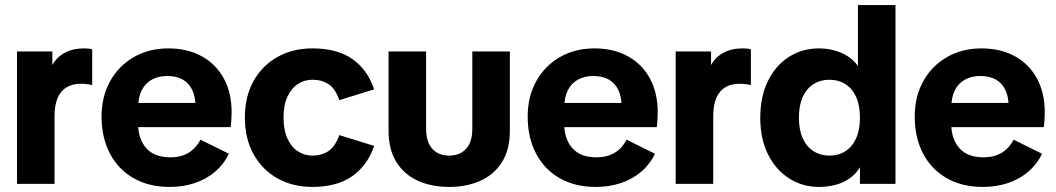

<svg xmlns="http://www.w3.org/2000/svg" viewBox="-20 -725 4163 757"><path d="M47 0V-522.2H186.4V-468.5Q202.4 -498.5 234.3 -516.3Q266.2 -534.2 311.2 -534.2Q320.5 -534.2 328.8 -533.4Q337.2 -532.6 343.5 -530.6V-389.6Q331.3 -392.3 320.7 -393.5Q310.1 -394.8 297.5 -394.8Q267.6 -394.8 244.3 -381.8Q220.9 -368.8 208 -340.6Q195 -312.3 195 -266.2V0Z M648.9 12Q567.2 12 506.8 -22.4Q446.3 -56.9 413.4 -119.6Q380.5 -182.2 380.5 -265.8Q380.5 -344.8 414.5 -405.4Q448.4 -466 508 -500.1Q567.6 -534.2 643.7 -534.2Q718.8 -534.2 775 -503.4Q831.2 -472.7 862.2 -416.1Q893.2 -359.6 893.2 -282.1Q893.2 -267.8 892.1 -251.2Q891 -234.6 889.3 -223.7H450.2V-319.2H795.3L750.7 -303.4Q751 -343.1 737.9 -370.4Q724.8 -397.8 699.9 -411.6Q675 -425.4 638.8 -425.4Q605.2 -425.4 579.2 -411.4Q553.1 -397.3 538.8 -369.2Q524.6 -341.1 524.6 -299V-236.9Q524.6 -177.2 556.5 -141Q588.4 -104.7 652.1 -104.7Q692.9 -104.7 722.5 -122.1Q752.2 -139.5 770.3 -174.3L882.5 -118.8Q862.1 -76.7 827.1 -47.2Q792.1 -17.7 746.9 -2.9Q701.6 12 648.9 12Z M1211.4 12Q1134.5 12 1074.6 -21.4Q1014.6 -54.8 980 -116.4Q945.5 -178.1 945.5 -261.2Q945.5 -345.1 980 -406.2Q1014.6 -467.4 1074.6 -500.8Q1134.5 -534.2 1211.4 -534.2Q1310.5 -534.2 1370.3 -491.5Q1430.1 -448.8 1455.1 -372.7L1317.7 -330.2Q1302.2 -375.8 1275.3 -393.2Q1248.5 -410.6 1212 -410.6Q1180.1 -410.6 1154.4 -393.8Q1128.6 -376.9 1113.3 -343.8Q1097.9 -310.7 1097.9 -261.2Q1097.9 -211.8 1113.3 -178.5Q1128.6 -145.3 1154.4 -128.4Q1180.1 -111.5 1212 -111.5Q1247.8 -111.5 1274.6 -129.1Q1301.5 -146.6 1317.7 -192.3L1455.1 -149.8Q1430.1 -74.6 1369.9 -31.3Q1309.7 12 1211.4 12Z M1750.8 12Q1681.5 12 1627.6 -12.4Q1573.6 -36.9 1542.8 -86.1Q1512 -135.4 1512 -209.4V-522.2H1660V-217.4Q1660 -165.2 1684.5 -138.4Q1708.9 -111.5 1750.8 -111.5Q1793.3 -111.5 1817.8 -138.4Q1842.2 -165.2 1842.2 -217.4V-522.2H1990.2V-209.4Q1990.2 -135.4 1959.4 -86.1Q1928.6 -36.9 1874.4 -12.4Q1820.3 12 1750.8 12Z M2328.9 12Q2247.2 12 2186.8 -22.4Q2126.3 -56.9 2093.4 -119.6Q2060.5 -182.2 2060.5 -265.8Q2060.5 -344.8 2094.5 -405.4Q2128.4 -466 2188 -500.1Q2247.6 -534.2 2323.7 -534.2Q2398.8 -534.2 2455 -503.4Q2511.2 -472.7 2542.2 -416.1Q2573.2 -359.6 2573.2 -282.1Q2573.2 -267.8 2572.1 -251.2Q2571 -234.6 2569.3 -223.7H2130.2V-319.2H2475.3L2430.7 -303.4Q2431 -343.1 2417.9 -370.4Q2404.8 -397.8 2379.9 -411.6Q2355 -425.4 2318.8 -425.4Q2285.2 -425.4 2259.2 -411.4Q2233.1 -397.3 2218.8 -369.2Q2204.6 -341.1 2204.6 -299V-236.9Q2204.6 -177.2 2236.5 -141Q2268.4 -104.7 2332.1 -104.7Q2372.9 -104.7 2402.5 -122.1Q2432.2 -139.5 2450.3 -174.3L2562.5 -118.8Q2542.1 -76.7 2507.1 -47.2Q2472.1 -17.7 2426.9 -2.9Q2381.6 12 2328.9 12Z M2644 0V-522.2H2783.4V-468.5Q2799.4 -498.5 2831.3 -516.3Q2863.2 -534.2 2908.2 -534.2Q2917.5 -534.2 2925.8 -533.4Q2934.2 -532.6 2940.5 -530.6V-389.6Q2928.3 -392.3 2917.7 -393.5Q2907.1 -394.8 2894.5 -394.8Q2864.6 -394.8 2841.3 -381.8Q2817.9 -368.8 2805 -340.6Q2792 -312.3 2792 -266.2V0Z M3209.3 12Q3144.1 12 3091.5 -21.4Q3038.9 -54.8 3008.2 -116.1Q2977.5 -177.4 2977.5 -260.5Q2977.5 -343.6 3007.5 -405.1Q3037.5 -466.7 3090.1 -500.4Q3142.7 -534.2 3209.3 -534.2Q3240 -534.2 3268.5 -526.6Q3297.1 -519 3321.3 -503.9Q3345.5 -488.8 3362.6 -464.6V-705H3510.6V0H3370.5V-65.4Q3354.4 -38.8 3329.5 -21.5Q3304.5 -4.1 3273.8 3.9Q3243 12 3209.3 12ZM3249.9 -111.5Q3285.8 -111.5 3312.9 -128.8Q3340.1 -146.1 3355.3 -179.4Q3370.5 -212.6 3370.5 -261.2Q3370.5 -309.8 3355.3 -343.1Q3340.1 -376.3 3312.9 -393.5Q3285.8 -410.6 3249.9 -410.6Q3215 -410.6 3187.7 -393.5Q3160.3 -376.3 3145.1 -343.1Q3129.9 -309.8 3129.9 -261.2Q3129.9 -212.6 3145.1 -179.4Q3160.3 -146.1 3187.7 -128.8Q3215 -111.5 3249.9 -111.5Z M3854.9 12Q3773.2 12 3712.8 -22.4Q3652.3 -56.9 3619.4 -119.6Q3586.5 -182.2 3586.5 -265.8Q3586.5 -344.8 3620.5 -405.4Q3654.4 -466 3714 -500.1Q3773.6 -534.2 3849.7 -534.2Q3924.8 -534.2 3981 -503.4Q4037.2 -472.7 4068.2 -416.1Q4099.2 -359.6 4099.2 -282.1Q4099.2 -267.8 4098.1 -251.2Q4097 -234.6 4095.3 -223.7H3656.2V-319.2H4001.3L3956.7 -303.4Q3957 -343.1 3943.9 -370.4Q3930.8 -397.8 3905.9 -411.6Q3881 -425.4 3844.8 -425.4Q3811.2 -425.4 3785.2 -411.4Q3759.1 -397.3 3744.8 -369.2Q3730.6 -341.1 3730.6 -299V-236.9Q3730.6 -177.2 3762.5 -141Q3794.4 -104.7 3858.1 -104.7Q3898.9 -104.7 3928.5 -122.1Q3958.2 -139.5 3976.3 -174.3L4088.5 -118.8Q4068.1 -76.7 4033.1 -47.2Q3998.1 -17.7 3952.9 -2.9Q3907.6 12 3854.9 12Z"/></svg>

Font: TikTok Sans Light
Style: Regular
Weight: 300
Version: Version 4.000